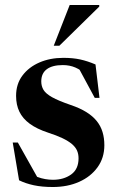

<svg xmlns="http://www.w3.org/2000/svg" viewBox="-20 -738 471 770"><path d="M234 -506Q272.5 -506 302 -499.5Q331.5 -493 363 -479.5L379 -345.5H360L288.5 -478L330.5 -434.5Q305 -457.5 282.2 -467.2Q259.5 -477 232 -477Q190 -477 167.8 -460.5Q145.5 -444 145.5 -411.5Q145.5 -392.5 154.5 -377.5Q163.5 -362.5 188.8 -348.2Q214 -334 263.5 -317Q300.5 -304.5 326.2 -288.5Q352 -272.5 368 -252.5Q384 -232.5 391.2 -208.5Q398.5 -184.5 398.5 -155.5Q398.5 -105 371.2 -67.2Q344 -29.5 297.5 -8.8Q251 12 191.5 12Q148.5 12 115.8 5Q83 -2 56.5 -15L31 -166.5H51.5L138 -12.5L101 -43Q115.5 -34 130.5 -28.2Q145.5 -22.5 161.2 -19.8Q177 -17 192.5 -17Q235.5 -17 265.2 -38.2Q295 -59.5 295 -103Q295 -120.5 288.8 -134.5Q282.5 -148.5 268.2 -160.5Q254 -172.5 230.5 -183.8Q207 -195 173 -206Q127.5 -221 99.2 -241.8Q71 -262.5 57.8 -290Q44.5 -317.5 44.5 -353.5Q44.5 -401 70 -435Q95.5 -469 138.2 -487.5Q181 -506 234 -506ZM195.5 -554.5 259.5 -718H378V-711.5L218 -554.5Z"/></svg>

Font: Newsreader 60pt SemiBold
Style: Regular
Weight: 600
Designer: Hugues Gentile
Foundry: Production Type
Version: Version 1.003